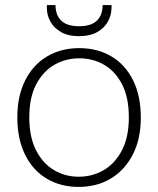

<svg xmlns="http://www.w3.org/2000/svg" viewBox="-20 -722 621 754"><path d="M289 12Q217 12 162.5 -21Q108 -54 78 -115.5Q48 -177 48 -261Q48 -345 79 -406.5Q110 -468 165 -500.5Q220 -533 291 -533Q363 -533 417.5 -500.5Q472 -468 502.5 -407Q533 -346 533 -260Q533 -176 501.5 -115Q470 -54 415.5 -21Q361 12 289 12ZM289 -28Q343 -28 387.5 -54Q432 -80 459 -132Q486 -184 486 -261Q486 -339 459.5 -390.5Q433 -442 389 -467.5Q345 -493 291 -493Q238 -493 193.5 -467.5Q149 -442 122 -390.5Q95 -339 95 -261Q95 -184 121.5 -132Q148 -80 192 -54Q236 -28 289 -28ZM290 -580Q247 -580 219 -596.5Q191 -613 177.5 -638Q164 -663 164 -691V-702H198Q198 -663 220.5 -641Q243 -619 291 -619Q338 -619 360.5 -641Q383 -663 383 -702H418V-692Q418 -664 404.5 -638.5Q391 -613 362.5 -596.5Q334 -580 290 -580Z"/></svg>

Font: DM Sans 10pt ExtraLight
Style: Regular
Weight: 250
Version: Version 4.004;gftools[0.9.30]